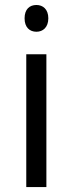

<svg xmlns="http://www.w3.org/2000/svg" viewBox="-20 -754 293 774"><path d="M167 -535.2H85.9V0H167ZM79.1 -680.2C79.1 -643.6 99.6 -626 127 -626C152.8 -626 174.8 -643.6 174.8 -680.2C174.8 -716.8 152.8 -733.9 127 -733.9C99.6 -733.9 79.1 -717.3 79.1 -680.2Z"/></svg>

Font: Sahel
Style: Regular
Weight: 400
Foundry: Saber Rastikerdar (saber.rastikerdar@gmail.com)
Version: Version 3.4.0